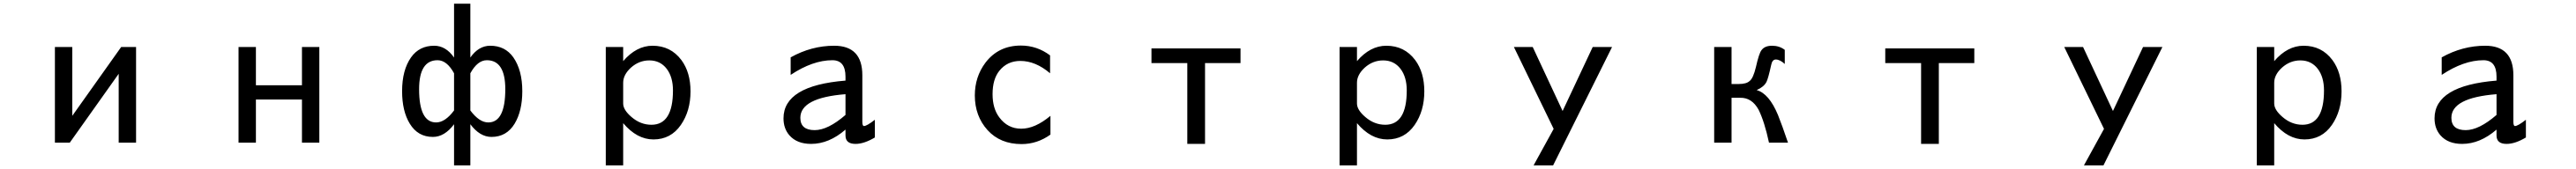

<svg xmlns="http://www.w3.org/2000/svg" viewBox="-20 -783 14040 923"><path d="M279.3 -3.9V-526.4H374V-150.4L640.6 -526.4H721.7V-3.9H627V-379.9L360.4 -3.9Z M1375 -317.4H1626V-526.4H1720.7V-3.9H1626V-239.3H1375V-3.9H1280.3V-526.4H1375Z M2543.9 -762.7V-468.8Q2588.9 -533.2 2652.3 -533.2Q2733.4 -533.2 2778.3 -469.7Q2827.1 -399.4 2827.1 -285.2Q2827.1 -176.8 2785.2 -107.4Q2741.2 -35.2 2659.2 -35.2Q2595.7 -35.2 2543.9 -104.5V120.1H2455.1V-104.5Q2403.3 -35.2 2339.8 -35.2Q2257.8 -35.2 2213.9 -107.4Q2171.9 -175.8 2171.9 -285.2Q2171.9 -400.4 2220.7 -469.7Q2265.6 -533.2 2346.7 -533.2Q2410.2 -533.2 2455.1 -468.8V-762.7ZM2455.1 -179.7V-382.8Q2416 -454.1 2365.2 -454.1Q2264.6 -454.1 2264.6 -295.9Q2264.6 -114.3 2357.4 -114.3Q2406.2 -114.3 2455.1 -179.7ZM2543.9 -179.7Q2592.8 -114.3 2641.6 -114.3Q2734.4 -114.3 2734.4 -295.9Q2734.4 -454.1 2633.8 -454.1Q2583 -454.1 2543.9 -382.8Z M3282.2 120.1V-526.4H3377V-449.2Q3449.2 -533.2 3537.1 -533.2Q3635.7 -533.2 3694.3 -455.1Q3744.1 -387.7 3744.1 -284.2Q3744.1 -176.8 3691.4 -100.6Q3636.7 -21.5 3542 -21.5Q3452.1 -21.5 3377 -110.4V120.1ZM3377 -331.1V-217.8Q3377 -182.6 3422.9 -143.6Q3471.7 -101.6 3531.2 -101.6Q3648.4 -101.6 3648.4 -289.1Q3648.4 -362.3 3614.3 -407.2Q3579.1 -453.1 3519.5 -453.1Q3463.9 -453.1 3419.9 -414.1Q3377 -375 3377 -331.1Z M4588.9 -75.2Q4499 2.9 4401.4 2.9Q4324.2 2.9 4283.2 -43.9Q4251 -81.1 4251 -136.7Q4251 -315.4 4588.9 -342.8V-364.3Q4588.9 -454.1 4517.6 -454.1Q4410.2 -454.1 4290 -374V-469.7Q4403.3 -533.2 4527.3 -533.2Q4680.7 -533.2 4680.7 -372.1V-118.2Q4680.7 -94.7 4689.5 -94.7Q4705.1 -94.7 4749 -128.9V-32.2Q4690.4 2.9 4643.6 2.9Q4588.9 2.9 4588.9 -43ZM4588.9 -268.6Q4342.8 -249 4342.8 -139.6Q4342.8 -72.3 4420.9 -72.3Q4493.2 -72.3 4588.9 -155.3Z M5704.1 -480.5V-382.8Q5625 -450.2 5542 -450.2Q5470.7 -450.2 5427.7 -396.5Q5390.6 -350.6 5390.6 -268.6Q5390.6 -191.4 5426.8 -142.6Q5472.7 -80.1 5546.9 -80.1Q5622.1 -80.1 5706.1 -150.4V-47.9Q5633.8 3.9 5548.8 3.9Q5432.6 3.9 5363.3 -72.3Q5293.9 -149.4 5293.9 -261.7Q5293.9 -363.3 5351.6 -440.4Q5422.9 -534.2 5544.9 -534.2Q5632.8 -534.2 5704.1 -480.5Z M6548.8 -438.5V2.9H6452.1V-438.5H6256.8V-518.6H6742.2V-438.5Z M7282.2 120.1V-526.4H7377V-449.2Q7449.2 -533.2 7537.1 -533.2Q7635.7 -533.2 7694.3 -455.1Q7744.1 -387.7 7744.1 -284.2Q7744.1 -176.8 7691.4 -100.6Q7636.7 -21.5 7542 -21.5Q7452.1 -21.5 7377 -110.4V120.1ZM7377 -331.1V-217.8Q7377 -182.6 7422.9 -143.6Q7471.7 -101.6 7531.2 -101.6Q7648.4 -101.6 7648.4 -289.1Q7648.4 -362.3 7614.3 -407.2Q7579.1 -453.1 7519.5 -453.1Q7463.9 -453.1 7419.9 -414.1Q7377 -375 7377 -331.1Z M8498 -176.8 8662.1 -526.4H8767.6L8446.3 120.1H8339.8L8449.2 -79.1L8232.4 -526.4H8335Z M9324.2 -526.4H9418.9V-324.2H9459Q9500 -324.2 9517.6 -340.8Q9537.1 -355.5 9551.8 -417Q9568.4 -491.2 9582 -508.8Q9599.6 -533.2 9639.6 -533.2Q9679.7 -533.2 9709 -510.7V-433.6Q9682.6 -458 9660.2 -458Q9640.6 -458 9634.8 -427.7Q9619.1 -355.5 9609.4 -335.9Q9595.7 -308.6 9555.7 -291Q9623 -272.5 9671.9 -155.3Q9695.3 -96.7 9726.6 -3.9H9623Q9598.6 -118.2 9566.4 -183.6Q9529.3 -251 9464.8 -249H9418.9V-3.9H9324.2Z M10548.8 -438.5V2.9H10452.1V-438.5H10256.8V-518.6H10742.2V-438.5Z M11498 -176.8 11662.1 -526.4H11767.6L11446.3 120.1H11339.8L11449.2 -79.1L11232.4 -526.4H11335Z M12282.2 120.1V-526.4H12377V-449.2Q12449.2 -533.2 12537.1 -533.2Q12635.7 -533.2 12694.3 -455.1Q12744.1 -387.7 12744.1 -284.2Q12744.1 -176.8 12691.4 -100.6Q12636.7 -21.5 12542 -21.5Q12452.1 -21.5 12377 -110.4V120.1ZM12377 -331.1V-217.8Q12377 -182.6 12422.9 -143.6Q12471.7 -101.6 12531.2 -101.6Q12648.4 -101.6 12648.4 -289.1Q12648.4 -362.3 12614.3 -407.2Q12579.1 -453.1 12519.5 -453.1Q12463.9 -453.1 12419.9 -414.1Q12377 -375 12377 -331.1Z M13588.9 -75.2Q13499 2.9 13401.4 2.9Q13324.2 2.9 13283.2 -43.9Q13251 -81.1 13251 -136.7Q13251 -315.4 13588.9 -342.8V-364.3Q13588.9 -454.1 13517.6 -454.1Q13410.2 -454.1 13290 -374V-469.7Q13403.3 -533.2 13527.3 -533.2Q13680.7 -533.2 13680.7 -372.1V-118.2Q13680.7 -94.7 13689.5 -94.7Q13705.1 -94.7 13749 -128.9V-32.2Q13690.4 2.9 13643.6 2.9Q13588.9 2.9 13588.9 -43ZM13588.9 -268.6Q13342.8 -249 13342.8 -139.6Q13342.8 -72.3 13420.9 -72.3Q13493.2 -72.3 13588.9 -155.3Z"/></svg>

Font: MotoyaLCedar
Style: W3 mono
Weight: 400
Version: Version 1.01